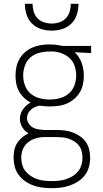

<svg xmlns="http://www.w3.org/2000/svg" viewBox="-20 -760 540 1003"><path d="M250 223Q226 223 202 220Q178 217 155 209Q132 201 112 187Q92 173 77.5 153.5Q63 134 57 110.5Q51 87 51 63Q51 43 55 23.5Q59 4 69.5 -12.5Q80 -29 95.5 -42Q111 -55 129 -63Q109 -75 96.5 -95.5Q84 -116 84 -139Q84 -152 88 -165Q92 -178 100 -189Q108 -200 118 -209Q128 -218 140 -224Q121 -234 105.5 -249Q90 -264 79.5 -283Q69 -302 65 -323Q61 -344 61 -366Q61 -389 66 -411.5Q71 -434 82.5 -453.5Q94 -473 111.5 -488Q129 -503 150 -512Q171 -521 194 -524.5Q217 -528 240 -528Q254 -528 268.5 -526.5Q283 -525 298 -522L306 -520H456V-483L370 -487Q395 -464 406.5 -431.5Q418 -399 418 -366Q418 -343 413.5 -320.5Q409 -298 397 -278Q385 -258 367.5 -243Q350 -228 329 -219Q308 -210 285 -207Q262 -204 240 -204Q227 -204 214 -205Q201 -206 188 -208Q175 -206 163.5 -201Q152 -196 142.5 -188Q133 -180 127 -168.5Q121 -157 121 -144Q121 -129 129.5 -115.5Q138 -102 151 -94.5Q164 -87 179 -84.5Q194 -82 209 -81H274Q295 -81 317 -78.5Q339 -76 359 -68.5Q379 -61 397.5 -48.5Q416 -36 428.5 -18Q441 0 446 21.5Q451 43 451 64Q451 88 444.5 112Q438 136 423.5 155Q409 174 388.5 187.5Q368 201 345 209Q322 217 298 220Q274 223 250 223ZM240 -240Q266 -240 292.5 -247Q319 -254 339 -271Q359 -288 368.5 -313.5Q378 -339 378 -366Q378 -390 370.5 -413.5Q363 -437 346 -454Q329 -471 306 -480Q283 -489 259 -491H240Q213 -491 186.5 -484.5Q160 -478 140 -461Q120 -444 110.5 -418Q101 -392 101 -366Q101 -339 110.5 -313.5Q120 -288 140 -271Q160 -254 186.5 -247Q213 -240 240 -240ZM250 186Q269 186 288 184Q307 182 325 176Q343 170 359.5 160Q376 150 388 135Q400 120 405.5 101.5Q411 83 411 64Q411 48 407 31.5Q403 15 393 1.5Q383 -12 369 -21Q355 -30 339 -35.5Q323 -41 306.5 -42.5Q290 -44 274 -44H212Q189 -44 167 -37.5Q145 -31 127 -17Q109 -3 100 18.5Q91 40 91 63Q91 82 96 100.5Q101 119 113 134Q125 149 141 159.5Q157 170 175 176Q193 182 212 184Q231 186 250 186ZM250 -600Q222 -600 194.5 -608.5Q167 -617 147 -637Q127 -657 118.5 -684.5Q110 -712 110 -740H150Q150 -720 156 -699.5Q162 -679 176 -664.5Q190 -650 210 -643.5Q230 -637 250 -637Q270 -637 290 -643.5Q310 -650 324 -664.5Q338 -679 344 -699.5Q350 -720 350 -740H390Q390 -712 381.5 -684.5Q373 -657 353 -637Q333 -617 305.5 -608.5Q278 -600 250 -600Z"/></svg>

Font: Iosevka SS18 Extralight
Style: Regular
Weight: 200
Monospace: yes
Designer: Belleve Invis
Foundry: Belleve Invis
Version: Version 25.1.1; ttfautohint (v1.8.4)